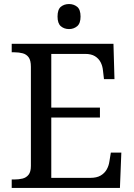

<svg xmlns="http://www.w3.org/2000/svg" viewBox="-20 -931 663 951"><path d="M38 0V-42H51Q73 -42 91.5 -46.5Q110 -51 121.5 -65.5Q133 -80 133 -109V-600Q133 -632 122 -647Q111 -662 92.5 -667Q74 -672 51 -672H38V-714H542L547 -539H495L490 -582Q488 -604 478.5 -622.5Q469 -641 450.5 -652.5Q432 -664 402 -664H234V-398H475V-349H234V-50H427Q459 -50 478.5 -61.5Q498 -73 508.5 -91.5Q519 -110 522 -132L529 -175H581L574 0ZM322 -787Q298 -787 281.5 -801Q265 -815 265 -849Q265 -884 281.5 -897.5Q298 -911 322 -911Q345 -911 362 -897.5Q379 -884 379 -849Q379 -815 362 -801Q345 -787 322 -787Z"/></svg>

Font: Noto Serif Khmer
Style: Regular
Weight: 400
Designer: Danh Hong and the Monotype Design Team
Foundry: Monotype Imaging Inc.
Version: Version 2.003